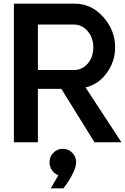

<svg xmlns="http://www.w3.org/2000/svg" viewBox="-20 -770 677 1039"><path d="M637.2 0H491.2L312 -289.1H185.1V0H55.2V-750H384.8Q474.6 -750 538.8 -678Q603 -606 603 -513.2Q603 -437 557.6 -375Q512.2 -313 442.9 -296.9ZM379.9 -391.1Q424.8 -391.1 454.8 -426Q484.9 -460.9 484.9 -514.2Q484.9 -565.9 454.3 -601.6Q423.8 -637.2 379.9 -637.2H185.1V-391.1ZM295.9 178.2Q273.9 170.4 261 150.6Q248 130.9 248 107.9Q248 78.1 269 56.6Q290 35.2 320.8 35.2Q349.6 35.2 370.8 56.6Q392.1 78.1 392.1 107.9Q392.1 134.8 370.6 175.8Q349.1 216.8 323.2 249H254.9Z"/></svg>

Font: Oakes Grotesk
Style: SemiBold
Weight: 600
Designer: Samuel Oakes
Foundry: Samuel Oakes
Version: Version 1.0 | wf-rip DC20170320